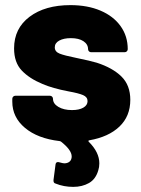

<svg xmlns="http://www.w3.org/2000/svg" viewBox="-20 -545 552 750"><path d="M489 -155Q489 -91 446.5 -50.5Q404 -10 329 3Q325 4 325 6Q325 7 327 9Q368 50 368 93Q368 108 364 120Q354 155 327.5 170Q301 185 266 185Q229 185 197 172Q189 170 189 161Q189 160 189 158L197 97Q198 91 201 89.5Q204 88 207 88Q209 88 212 89Q226 93 231 93Q242 93 249.5 88Q257 83 259 74Q260 71 260 66Q260 41 218 8Q214 6 212 6Q127 -4 77.5 -45.5Q28 -87 28 -148V-159Q28 -164 31.5 -167.5Q35 -171 40 -171H175Q180 -171 183.5 -167.5Q187 -164 187 -159Q187 -140 208 -127.5Q229 -115 261 -115Q289 -115 305.5 -124.5Q322 -134 322 -150Q322 -166 304.5 -173.5Q287 -181 248 -188Q185 -200 146 -217Q95 -238 65 -269.5Q35 -301 35 -356Q35 -434 95.5 -479.5Q156 -525 255 -525Q322 -525 372.5 -503.5Q423 -482 451 -443Q479 -404 479 -353Q479 -348 475.5 -344.5Q472 -341 467 -341H336Q331 -341 327.5 -344.5Q324 -348 324 -353Q324 -372 306 -384Q288 -396 257 -396Q229 -396 211.5 -386.5Q194 -377 194 -360Q194 -343 213 -335.5Q232 -328 277 -319Q335 -307 358 -300Q420 -280 454.5 -246Q489 -212 489 -155Z"/></svg>

Font: LinhAnh ExtBd
Style: Regular
Weight: 800
Designer: Jeremy Tribby
Foundry: Tribby Type
Version: Version 1.408